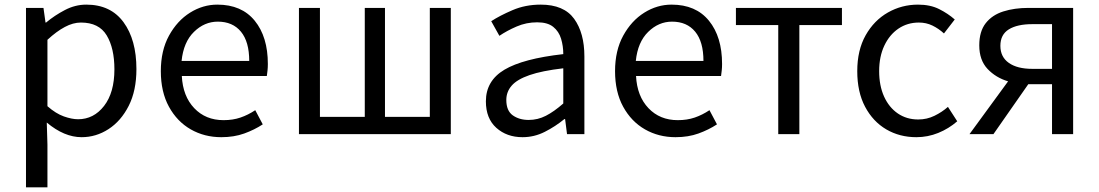

<svg xmlns="http://www.w3.org/2000/svg" viewBox="-20 -577 4729 826"><path d="M91.8 229V-543H167L175.8 -480H178.2Q214.8 -510.7 259.3 -533.9Q303.7 -557.1 351.1 -557.1Q456.1 -557.1 511.5 -481.4Q566.9 -405.8 566.9 -279.8Q566.9 -187 533.7 -121.6Q500.5 -56.2 446.8 -21.5Q393.1 13.2 331.1 13.2Q256.3 13.2 181.2 -49.8L184.1 44.9V229ZM315.9 -64Q383.3 -64 427.7 -121.3Q472.2 -178.7 472.2 -278.8Q472.2 -369.6 439 -424.8Q405.8 -480 328.1 -480Q294.4 -480 258.8 -460.9Q223.1 -441.9 184.1 -405.8V-120.1Q220.2 -88.4 254.6 -76.2Q289.1 -64 315.9 -64Z M932.1 13.2Q859.4 13.2 800.5 -20.5Q741.7 -54.2 706.8 -117.9Q671.9 -181.6 671.9 -271Q671.9 -359.4 707 -423.6Q742.2 -487.8 797.6 -522.5Q853 -557.1 915 -557.1Q1019.5 -557.1 1075.9 -487.8Q1132.3 -418.5 1132.3 -301.8Q1132.3 -287.1 1130.9 -273.9Q1129.4 -260.7 1127.9 -250H762.2Q766.6 -163.1 815.7 -111.6Q864.7 -60.1 941.9 -60.1Q981.9 -60.1 1014.6 -71.3Q1047.4 -82.5 1078.1 -103L1110.4 -42Q1074.7 -18.6 1030.8 -2.7Q986.8 13.2 932.1 13.2ZM761.2 -314.9H1052.2Q1052.2 -397.5 1016.6 -440.7Q981 -483.9 917 -483.9Q859.4 -483.9 814.5 -439.9Q769.5 -396 761.2 -314.9Z M1266.1 0V-543H1356.4V-74.2H1549.3V-543H1636.2V-74.2H1829.1V-543H1919.4V0Z M2228 13.2Q2160.2 13.2 2115.2 -27.1Q2070.3 -67.4 2070.3 -141.1Q2070.3 -229.5 2150.1 -277.1Q2230 -324.7 2403.3 -344.2Q2403.3 -378.9 2393.8 -410.4Q2384.3 -441.9 2360.1 -461.4Q2335.9 -481 2291 -481Q2244.1 -481 2202.4 -462.9Q2160.6 -444.8 2128.4 -422.9L2093.3 -485.8Q2129.9 -509.8 2185.1 -533.4Q2240.2 -557.1 2306.2 -557.1Q2405.8 -557.1 2450 -496.1Q2494.1 -435.1 2494.1 -334V0H2419.4L2411.1 -64.9H2408.2Q2369.1 -32.7 2323.7 -9.8Q2278.3 13.2 2228 13.2ZM2254.4 -61Q2293.5 -61 2328.4 -78.9Q2363.3 -96.7 2403.3 -131.8V-283.2Q2311.5 -272.5 2258.1 -253.9Q2204.6 -235.4 2181.4 -208.7Q2158.2 -182.1 2158.2 -147Q2158.2 -100.6 2186 -80.8Q2213.9 -61 2254.4 -61Z M2886.2 13.2Q2813.5 13.2 2754.6 -20.5Q2695.8 -54.2 2660.9 -117.9Q2626 -181.6 2626 -271Q2626 -359.4 2661.1 -423.6Q2696.3 -487.8 2751.7 -522.5Q2807.1 -557.1 2869.1 -557.1Q2973.6 -557.1 3030 -487.8Q3086.4 -418.5 3086.4 -301.8Q3086.4 -287.1 3085 -273.9Q3083.5 -260.7 3082 -250H2716.3Q2720.7 -163.1 2769.8 -111.6Q2818.8 -60.1 2896 -60.1Q2936 -60.1 2968.8 -71.3Q3001.5 -82.5 3032.2 -103L3064.5 -42Q3028.8 -18.6 2984.9 -2.7Q2940.9 13.2 2886.2 13.2ZM2715.3 -314.9H3006.3Q3006.3 -397.5 2970.7 -440.7Q2935.1 -483.9 2871.1 -483.9Q2813.5 -483.9 2768.6 -439.9Q2723.6 -396 2715.3 -314.9Z M3328.1 0V-469.2H3146V-543H3602.1V-469.2H3418.9V0Z M3922.4 13.2Q3850.1 13.2 3792.7 -20.5Q3735.4 -54.2 3701.7 -117.7Q3668 -181.2 3668 -271Q3668 -361.3 3704.1 -425.3Q3740.2 -489.3 3799.8 -523.2Q3859.4 -557.1 3929.2 -557.1Q3982.4 -557.1 4020.5 -537.8Q4058.6 -518.6 4087.4 -493.2L4041 -433.1Q4018.1 -454.1 3991.5 -467Q3964.8 -480 3933.1 -480Q3883.8 -480 3845.2 -453.9Q3806.6 -427.7 3784.4 -380.6Q3762.2 -333.5 3762.2 -271Q3762.2 -208.5 3783.4 -161.6Q3804.7 -114.7 3842.5 -88.9Q3880.4 -63 3930.2 -63Q3967.8 -63 4000.2 -78.9Q4032.7 -94.7 4058.1 -117.2L4098.1 -55.2Q4061.5 -23.4 4016.4 -5.1Q3971.2 13.2 3922.4 13.2Z M4420.9 -280.8H4505.9V-473.1H4420.9Q4356.4 -473.1 4320.1 -450.7Q4283.7 -428.2 4283.7 -379.9Q4283.7 -332 4320.1 -306.4Q4356.4 -280.8 4420.9 -280.8ZM4150.9 0 4316.9 -227.1Q4264.2 -242.7 4228.5 -280.5Q4192.9 -318.4 4192.9 -381.8Q4192.9 -441.9 4220.7 -477.3Q4248.5 -512.7 4296.4 -527.8Q4344.2 -543 4404.8 -543H4596.7V0H4505.9V-214.8H4405.8H4403.8L4253.9 0Z"/></svg>

Font: Source Han Sans CN
Style: Regular
Weight: 400
Designer: Ryoko NISHIZUKA  (kana, bopomofo & ideographs); Paul D. Hunt (Latin, Greek & Cyrillic); Sandoll Communications , Soo-you
Foundry: Adobe
Version: Version 2.004;hotconv 1.0.118;makeotfexe 2.5.65603